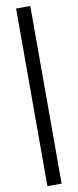

<svg xmlns="http://www.w3.org/2000/svg" viewBox="-117 -916 474 1171"><g transform="rotate(-10 120.0 -330.0)"><path d="M76 -880H164V220H76Z"/></g></svg>

Font: Lineal
Style: Regular
Weight: 400
Designer: Created by Frank Adebiaye with contributions from Anton Moglia & Ariel Martín Pérez
Created by Frank ADEBIAYE with FontF
Foundry: Velvetyne Type Foundry
Version: Version 2.000